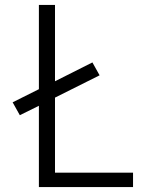

<svg xmlns="http://www.w3.org/2000/svg" viewBox="-20 -755 640 775"><path d="M137 0V-328L60 -290L31 -342L137 -395V-735H202V-427L353 -503L382 -451L202 -361V-58H517V0Z"/></svg>

Font: Iosevka Custom Light Extended
Style: Regular
Weight: 300
Width: 7
Monospace: yes
Designer: Belleve Invis
Foundry: Belleve Invis
Version: Version 11.2.4; ttfautohint (v1.8.4)